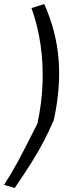

<svg xmlns="http://www.w3.org/2000/svg" viewBox="-51 -738 370 950"><path d="M22 192 -31 177Q7 118 36 64Q65 10 88.5 -37Q112 -84 134 -126Q156 -228 159.5 -324.5Q163 -421 150 -514Q137 -607 105 -698L168 -718Q228 -583 239 -443.5Q250 -304 215 -143Q192 -90 166 -40Q140 10 105.5 65Q71 120 22 192Z"/></svg>

Font: Nunito Sans 7pt Condensed
Style: Italic
Weight: 400
Width: 3
Italic angle: -9°
Designer: Vernon Adams
Foundry: Vernon Adams
Version: Version 3.101;gftools[0.9.27]